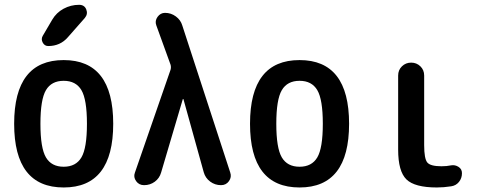

<svg xmlns="http://www.w3.org/2000/svg" viewBox="-20 -785 2040 814"><path d="M325.2 -402.8Q301.8 -442.4 250 -442.4Q198.2 -442.4 174.8 -402.8Q151.4 -363.3 151.4 -260.3Q151.4 -157.2 174.8 -117.7Q198.2 -78.1 250 -78.1Q301.8 -78.1 325.2 -117.7Q348.6 -157.2 348.6 -260.3Q348.6 -363.3 325.2 -402.8ZM460 -260.3Q460 9.8 250 9.8Q40 9.8 40 -260.3Q40 -530.3 250 -530.3Q460 -530.3 460 -260.3ZM201.2 -701.2Q218.8 -731.4 249.5 -748Q280.3 -764.6 315.4 -764.6Q337.9 -764.6 345.7 -745.1Q353.5 -725.6 339.8 -709L267.6 -627Q235.4 -589.8 184.6 -589.8Q168.9 -589.8 161.1 -604.5Q153.3 -619.1 161.1 -632.8Z M590.8 0Q569.3 0 557.1 -17.1Q544.9 -34.2 551.8 -52.7L703.1 -489.3Q706.1 -500 703.1 -510.7L642.6 -677.7Q635.7 -696.3 647.9 -713.4Q660.2 -730.5 679.7 -730.5Q705.1 -730.5 725.6 -715.3Q746.1 -700.2 752.9 -676.8L956.1 -53.7Q962.9 -34.2 950.7 -17.1Q938.5 0 917 0Q891.6 0 871.1 -15.1Q850.6 -30.3 843.8 -54.7L757.8 -364.3Q757.8 -365.2 755.9 -365.2Q754.9 -365.2 754.9 -364.3L663.1 -53.7Q656.2 -29.3 636.2 -14.6Q616.2 0 590.8 0Z M1325.2 -402.8Q1301.8 -442.4 1250 -442.4Q1198.2 -442.4 1174.8 -402.8Q1151.4 -363.3 1151.4 -260.3Q1151.4 -157.2 1174.8 -117.7Q1198.2 -78.1 1250 -78.1Q1301.8 -78.1 1325.2 -117.7Q1348.6 -157.2 1348.6 -260.3Q1348.6 -363.3 1325.2 -402.8ZM1460 -260.3Q1460 9.8 1250 9.8Q1040 9.8 1040 -260.3Q1040 -530.3 1250 -530.3Q1460 -530.3 1460 -260.3Z M1832 9.8Q1738.3 9.8 1703.1 -24.4Q1668 -58.6 1668 -150.4V-464.8Q1668 -488.3 1684.1 -503.9Q1700.2 -519.5 1723.1 -519.5Q1746.1 -519.5 1762.2 -503.9Q1778.3 -488.3 1778.3 -464.8V-169.9Q1778.3 -112.3 1791.5 -96.2Q1804.7 -80.1 1851.6 -80.1Q1874 -80.1 1892.6 -84Q1909.2 -86.9 1923.8 -77.6Q1938.5 -68.4 1938.5 -50.8Q1938.5 -29.3 1925.8 -13.7Q1913.1 2 1892.6 4.9Q1861.3 9.8 1832 9.8Z"/></svg>

Font: Rounded-X Mgen+ 2m medium
Style: Regular
Weight: 500
Designer: [Source Han Sans]
Ryoko NISHIZUKA  (kana & ideographs); Paul D. Hunt (Latin, Greek & Cyrillic); Wenlong ZHANG  (bopomofo
Version: Version 1.059.20150602